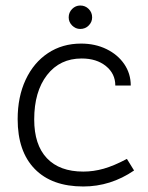

<svg xmlns="http://www.w3.org/2000/svg" viewBox="-20 -670 535 696"><path d="M44 -238Q44 -319 73 -381Q102 -443 154 -477.5Q206 -512 274 -512Q325 -512 366 -492Q407 -472 430.5 -437.5Q454 -403 454 -360H398Q398 -403 364 -430.5Q330 -458 276 -458Q197 -458 150.5 -398Q104 -338 104 -237Q104 -145 150 -96.5Q196 -48 282 -48Q319 -48 356 -58.5Q393 -69 440 -94L466 -52Q381 6 282 6Q168 6 106 -57.5Q44 -121 44 -238ZM229 -607Q229 -625 241.5 -637.5Q254 -650 271 -650Q289 -650 301.5 -637.5Q314 -625 314 -607Q314 -590 301.5 -577.5Q289 -565 271 -565Q254 -565 241.5 -577.5Q229 -590 229 -607Z"/></svg>

Font: Bellota
Style: Regular
Weight: 400
Designer: Kemie Guaida
Foundry: Kemie Guaida
Version: Version 4.001